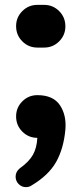

<svg xmlns="http://www.w3.org/2000/svg" viewBox="-20 -565 329 787"><path d="M133 -370Q97 -370 71.5 -395.5Q46 -421 46 -458Q46 -494 71.5 -519.5Q97 -545 133 -545H161Q197 -545 222.5 -519.5Q248 -494 248 -457Q248 -421 222.5 -395.5Q197 -370 161 -370ZM86 202Q69 202 56.5 189.5Q44 177 44 159Q44 139 61 125Q99 98 115 69.5Q131 41 133 0Q97 0 71.5 -25.5Q46 -51 46 -88Q46 -124 71.5 -149.5Q97 -175 133 -175Q198 -175 225.5 -134Q253 -93 248 -34Q241 44 210 99Q179 154 108 196Q99 202 86 202Z"/></svg>

Font: Jellee Roman
Style: Regular
Weight: 400
Designer: Alfredo Marco Pradil
Foundry: Alfredo Marco Pradil
Version: Version 1.016;PS 001.016;hotconv 1.0.88;makeotf.lib2.5.64775